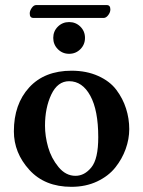

<svg xmlns="http://www.w3.org/2000/svg" viewBox="-20 -720 559 750"><path d="M384.8 -649.9H110.8Q95.7 -649.9 96.2 -668Q96.2 -677.7 104 -689Q111.8 -700.2 121.1 -700.2H397Q411.1 -700.2 411.1 -683.1Q411.1 -671.9 402.8 -660.9Q394.5 -649.9 384.8 -649.9ZM206.1 -527.8Q188 -545.9 188 -572Q188 -598.1 206.1 -616Q224.1 -633.8 250 -633.8Q275.9 -633.8 293.9 -616Q312 -598.1 312 -572Q312 -545.9 293.9 -527.8Q275.9 -509.8 250 -509.8Q224.1 -509.8 206.1 -527.8ZM250 -402.8Q205.1 -402.8 180.4 -350.8Q155.8 -298.8 155.8 -229Q155.8 -188 168 -145Q180.2 -102.1 208.5 -67.6Q236.8 -33.2 274.9 -33.2Q310.1 -33.2 336.9 -66.2Q363.8 -99.1 363.8 -184.1Q363.8 -289.1 332.8 -345.9Q301.8 -402.8 250 -402.8ZM34.2 -207Q34.2 -313 94 -378.4Q153.8 -443.8 259.8 -443.8Q317.9 -443.8 363.5 -423.3Q409.2 -402.8 434.6 -368.9Q460 -335 472.4 -295.9Q484.9 -256.8 484.9 -215.8Q484.9 -176.8 470.9 -137.9Q457 -99.1 430.4 -65.7Q403.8 -32.2 359.4 -11.2Q314.9 9.8 258.8 9.8Q154.8 9.8 94.5 -56.6Q34.2 -123 34.2 -207Z"/></svg>

Font: Linux Libertine
Style: Semibold
Weight: 600
Designer: Philipp H. Poll
Foundry: Philipp H. Poll
Version: Version 5.1.2 ; ttfautohint (v0.9)